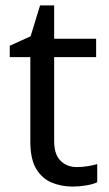

<svg xmlns="http://www.w3.org/2000/svg" viewBox="-20 -679 401 709"><path d="M264 -62Q284 -62 305 -65.5Q326 -69 339 -73V-6Q325 1 299 5.5Q273 10 249 10Q207 10 171.5 -4.5Q136 -19 114 -55Q92 -91 92 -156V-468H16V-510L93 -545L128 -659H180V-536H335V-468H180V-158Q180 -109 203.5 -85.5Q227 -62 264 -62Z"/></svg>

Font: Noto Sans Adlam
Style: Regular
Weight: 400
Designer: Mark Jamra, Neil Patel
Foundry: JamraPatel LLC
Version: Version 3.001